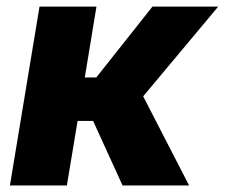

<svg xmlns="http://www.w3.org/2000/svg" viewBox="-20 -566 686 586"><path d="M10.3 0 100.6 -545.9H274.4L238.8 -329.6H273.9L445.3 -545.9H646L417 -272L557.1 0H354L264.2 -196.8H216.8L184.1 0Z"/></svg>

Font: Inter Extra Bold
Style: Italic
Weight: 800
Italic angle: -9.39999°
Designer: Rasmus Andersson
Foundry: rsms
Version: Version 4.000;git-3c8e0fc